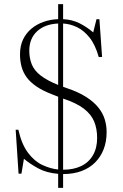

<svg xmlns="http://www.w3.org/2000/svg" viewBox="-20 -830 594 931"><path d="M262 81V13Q205 8 165.5 -13.5Q126 -35 96 -60L84 12H70L56 -201H69Q85 -130 116 -89Q147 -48 185.5 -30Q224 -12 262 -8V-361Q255 -364 248 -366.5Q241 -369 234 -372Q187 -390 156.5 -411Q126 -432 109 -455.5Q92 -479 84.5 -507Q77 -535 77 -566Q77 -608 92 -639Q107 -670 133 -691.5Q159 -713 192.5 -724.5Q226 -736 262 -737V-810H286V-737Q330 -735 365 -717.5Q400 -700 432 -673L448 -737H462L475 -554L459 -553Q442 -613 414.5 -647.5Q387 -682 354 -698Q321 -714 286 -716V-409Q290 -408 293.5 -406.5Q297 -405 303 -403Q360 -384 397.5 -360Q435 -336 457 -308.5Q479 -281 488 -251Q497 -221 497 -190Q497 -143 482.5 -106Q468 -69 441 -42Q414 -15 375 -0.5Q336 14 286 14V81ZM286 -7Q336 -7 373 -24.5Q410 -42 430.5 -77Q451 -112 451 -161Q451 -206 436.5 -241Q422 -276 386 -303.5Q350 -331 286 -352ZM262 -418V-716Q197 -713 159.5 -678Q122 -643 122 -584Q122 -548 134 -518Q146 -488 177 -464Q208 -440 262 -418Z"/></svg>

Font: Literata 60pt ExtraLight
Style: Regular
Weight: 250
Designer: Latin by Veronika Burian and Jose Scaglione. Greek by Irene Vlachou. Cyrillic by Vera Evstafieva.
Foundry: TypeTogether
Version: Version 3.103;gftools[0.9.29]